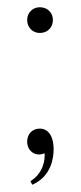

<svg xmlns="http://www.w3.org/2000/svg" viewBox="-20 -424 223 530"><path d="M55 -369C55 -348 70 -333 90 -333C111 -333 126 -348 126 -369C126 -389 111 -404 90 -404C70 -404 55 -389 55 -369ZM103 -1C105 17 99 55 64 76L69 86C122 63 128 11 128 -12C128 -51 111 -69 90 -69C70 -69 55 -55 55 -33C55 -7 78 10 103 -1Z"/></svg>

Font: Emberly
Style: Regular
Weight: 400
Designer: Rajesh Rajput
Foundry: Rajesh Rajput
Version: Version 1.000